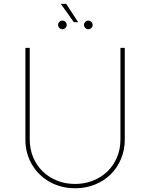

<svg xmlns="http://www.w3.org/2000/svg" viewBox="-20 -979 790 1010"><path d="M113.6 -245.7V-727.3H136.4V-245.7Q136.4 -195 154.3 -152Q172.2 -109 204.2 -77.8Q236.2 -46.5 279.8 -28.9Q323.5 -11.4 375 -11.4Q425.4 -11.4 468.9 -28.6Q512.4 -45.8 544.6 -76.7Q576.7 -107.6 595.2 -150.7Q613.6 -193.9 613.6 -245.7V-727.3H636.4V-245.7Q636.4 -190.3 616.7 -143.1Q596.9 -95.9 562 -61.6Q527 -27.3 479 -8Q431.1 11.4 375 11.4Q338.1 11.4 304.2 2.7Q270.2 -6 241.1 -22.4Q212 -38.7 188.4 -61.8Q164.8 -84.9 148.1 -113.5Q131.4 -142 122.3 -175.4Q113.3 -208.8 113.6 -245.7ZM299.7 -958.8H328.1L391.3 -862.2H368.6ZM444.6 -870.7Q453.8 -870.7 460.6 -864Q467.3 -857.2 467.3 -848Q467.3 -838.8 460.6 -832Q453.8 -825.3 444.6 -825.3Q435.4 -825.3 428.6 -832Q421.9 -838.8 421.9 -848Q421.9 -857.2 428.6 -864Q435.4 -870.7 444.6 -870.7ZM285.5 -848Q285.5 -857.2 292.3 -864Q299 -870.7 308.2 -870.7Q317.5 -870.7 324.2 -864Q331 -857.2 331 -848Q331 -838.8 324.2 -832Q317.5 -825.3 308.2 -825.3Q299 -825.3 292.3 -832Q285.5 -838.8 285.5 -848Z"/></svg>

Font: Inter P Thin
Style: Regular
Weight: 100
Designer: Rasmus Andersson
Foundry: rsms
Version: Version 3.018;git-588b23468